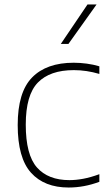

<svg xmlns="http://www.w3.org/2000/svg" viewBox="-20 -828 484 857"><path d="M286.5 9Q178 9 118.5 -57Q59 -123 59 -270Q59 -416.5 123.2 -482.2Q187.5 -548 309 -548Q337.5 -548 367.2 -544Q397 -540 423.5 -532V-498Q366 -515 309.5 -515Q203 -515 149 -459.5Q95 -404 95 -272Q95 -137 145 -80.5Q195 -24 290 -24Q318.5 -24 351.2 -30Q384 -36 423.5 -50.5V-16.5Q355.5 9 286.5 9ZM251.5 -632 370.5 -808H411L285.5 -632Z"/></svg>

Font: Encode Sans SemiExpanded SemiExpanded Thin
Style: Regular
Weight: 100
Width: 6
Designer: Multiple Designers
Foundry: Impallari Type
Version: Version 3.000; ttfautohint (v1.8.3) -l 8 -r 50 -G 200 -x 14 